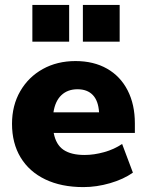

<svg xmlns="http://www.w3.org/2000/svg" viewBox="-20 -752 595 783"><path d="M320 11Q230 11 164.5 -20.5Q99 -52 64 -110Q29 -168 29 -247Q29 -322 62.5 -380Q96 -438 154.5 -470.5Q213 -503 288 -503Q362 -503 416.5 -472Q471 -441 500.5 -383.5Q530 -326 530 -249V-210H199Q208 -162 239 -141Q270 -120 325 -120Q363 -120 404.5 -131.5Q446 -143 478 -165L522 -48Q484 -21 429 -5Q374 11 320 11ZM296 -388Q256 -388 230.5 -364Q205 -340 198 -294H384Q381 -341 358.5 -364.5Q336 -388 296 -388ZM318 -582V-732H468V-582ZM112 -582V-732H262V-582Z"/></svg>

Font: Nunito Sans Black
Style: Regular
Weight: 900
Designer: Vernon Adams
Foundry: Vernon Adams
Version: Version 3.006; ttfautohint (v1.8.3)